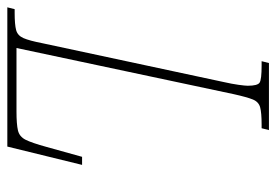

<svg xmlns="http://www.w3.org/2000/svg" viewBox="-157 -619 754 524"><g transform="rotate(90 220.0 -357.0)"><path d="M-22 0 -17 -20H-7Q25 -20 40 -24Q55 -28 62 -44Q69 -60 76 -96L182 -591Q187 -613 189.5 -631Q192 -649 192 -656Q192 -683 183.5 -688.5Q175 -694 137 -694H125L130 -714H313L308 -694H298Q266 -694 251 -690Q236 -686 229.5 -670Q223 -654 215 -618L89 -25H262Q297 -25 314 -29Q331 -33 339.5 -50Q348 -67 359 -107L386 -204H408L358 0Z"/></g></svg>

Font: Noto Serif ExtraCondensed Thin
Style: Italic
Weight: 100
Width: 2
Italic angle: -12°
Designer: Monotype Design Team
Foundry: Monotype Imaging Inc.
Version: Version 2.013